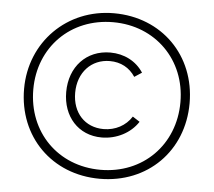

<svg xmlns="http://www.w3.org/2000/svg" viewBox="-51 -766 926 832"><g transform="rotate(5 411.5 -350.0)"><path d="M412 10C620 10 772 -142 772 -350C772 -558 620 -710 412 -710C208 -710 52 -554 52 -350C52 -142 204 10 412 10ZM412 -29C227 -29 92 -165 92 -351C92 -535 227 -671 412 -671C596 -671 732 -535 732 -351C732 -165 596 -29 412 -29ZM405 -169C469 -169 530 -200 563 -251L532 -271C506 -230 461 -206 410 -206C329 -206 274 -265 274 -352C274 -441 332 -502 412 -502C460 -502 498 -481 523 -443L555 -464C524 -512 471 -539 411 -539C307 -539 235 -462 235 -352C235 -246 303 -169 405 -169Z"/></g></svg>

Font: Fixel Text ExtraLight
Style: Regular
Weight: 200
Width: 4
Designer: AlfaBravo + MacPaw
Foundry: Kyrylo Tkachov, Marchela Mozhyna, Serhii Makarenko, Maria Weinstein, Zakhar Kryvoshyya
Version: Version 1.211